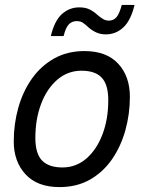

<svg xmlns="http://www.w3.org/2000/svg" viewBox="-20 -750 586 782"><path d="M222 12Q132 12 84 -40Q36 -92 36 -174Q36 -245 54.5 -311Q73 -377 109.5 -429Q146 -481 200 -511.5Q254 -542 324 -542Q414 -542 461.5 -490.5Q509 -439 509 -356Q509 -285 490.5 -219Q472 -153 436 -101Q400 -49 346.5 -18.5Q293 12 222 12ZM234 -68Q290 -68 332 -104.5Q374 -141 397.5 -203Q421 -265 421 -342Q421 -405 394.5 -433.5Q368 -462 312 -462Q256 -462 213.5 -425.5Q171 -389 147.5 -327Q124 -265 124 -188Q124 -124 151.5 -96Q179 -68 234 -68ZM411 -610Q390 -610 373 -617.5Q356 -625 341 -638Q326 -652 316.5 -658Q307 -664 292 -664Q274 -664 261 -651.5Q248 -639 239 -603H187Q202 -666 232.5 -693Q263 -720 303 -720Q327 -720 344 -712Q361 -704 376 -690Q390 -678 400.5 -672Q411 -666 423 -666Q442 -666 454 -679.5Q466 -693 476 -730H528Q513 -667 482.5 -638.5Q452 -610 411 -610Z"/></svg>

Font: Geist Regular
Style: Italic
Weight: 400
Italic angle: -12°
Designer: Basement.studio, Andrés Briganti, Mateo Zaragoza
Foundry: Basement.studio, Vercel, Andrés Briganti, Guido Ferreyra, Mateo Zaragoza
Version: Version 1.500; ttfautohint (v1.8.4.7-5d5b)